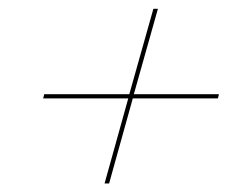

<svg xmlns="http://www.w3.org/2000/svg" viewBox="-20 -509 563 444"><path d="M221.8 -84.7 276.6 -281.5H79.8L82.3 -291.1H279L334.7 -488.7H345.2L289.5 -291.1H486.3L483.9 -281.5H287.1L232.3 -84.7Z"/></svg>

Font: Playfair 144pt Light
Style: Italic
Weight: 300
Italic angle: -15.6°
Designer: Claus Eggers Sørensen
Foundry: Claus Eggers Sørensen
Version: Version 2.001;gftools[0.9.30]